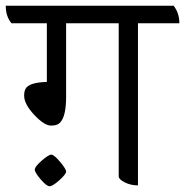

<svg xmlns="http://www.w3.org/2000/svg" viewBox="-49 -625 644 668"><path d="M575 -544H431V20Q406 20 385 9.5Q364 -1 364 -12V-544H181V-288Q181 -225 163 -202Q153 -188 129 -188Q105 -188 70 -225.5Q35 -263 35 -292Q35 -308 40 -316Q51 -338 114 -340V-544H-9Q-29 -568 -29 -605H555Q575 -580 575 -544ZM72 -35Q72 -45 96 -66Q120 -87 129.5 -87Q139 -87 160 -62Q181 -37 181 -28Q181 -19 157.5 2Q134 23 123.5 23Q113 23 92.5 -1Q72 -25 72 -35Z"/></svg>

Font: Karma
Style: Regular
Weight: 400
Designer: Joana Correia
Foundry: Indian Type Foundry
Version: Version 1.202;PS 1.0;hotconv 1.0.78;makeotf.lib2.5.61930; tt